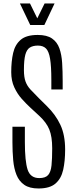

<svg xmlns="http://www.w3.org/2000/svg" viewBox="-20 -1071 428 1101"><path d="M200.7 9.8Q149.4 9.8 119.4 -11Q89.4 -31.7 74.7 -68.1Q60.1 -104.5 55.7 -152.6Q51.3 -200.7 51.3 -255.4V-344.2H122.6V-256.8Q122.6 -146.5 138.4 -98.1Q154.3 -49.8 205.1 -49.8Q240.7 -49.8 256.1 -67.4Q271.5 -85 275.4 -122.6Q279.3 -160.2 279.3 -220.7Q279.3 -287.1 262.9 -327.9Q246.6 -368.7 204.6 -407.2L153.8 -454.1Q130.4 -475.6 105 -503.9Q79.6 -532.2 62 -570.1Q44.4 -607.9 44.4 -657.2Q44.4 -719.2 55.4 -767.3Q66.4 -815.4 98.9 -843Q131.3 -870.6 196.3 -870.6Q249 -870.6 278.3 -850.3Q307.6 -830.1 320.6 -793.9Q333.5 -757.8 336.4 -710Q339.4 -662.1 339.4 -606.4V-558.1H274.4V-611.8Q274.4 -690.9 267.3 -733.6Q260.3 -776.4 243.7 -793Q227.1 -809.6 197.3 -809.6Q168.9 -809.6 151.1 -798.3Q133.3 -787.1 125.2 -757.1Q117.2 -727.1 117.2 -669.4Q117.2 -628.4 126.5 -603.3Q135.7 -578.1 154.8 -557.6Q173.8 -537.1 202.1 -508.8L249.5 -461.9Q298.3 -414.1 325.9 -356Q353.5 -297.9 353.5 -212.9Q353.5 -147.5 342.3 -97.2Q331.1 -46.9 298.3 -18.6Q265.6 9.8 200.7 9.8ZM153.3 -927.7 94.2 -1051.3H151.9L193.8 -965.8L235.8 -1051.3H293L234.4 -927.7Z"/></svg>

Font: Antonio Thin
Style: Regular
Weight: 250
Designer: Vernon Adams
Foundry: Vernon Adams
Version: Version 1.002